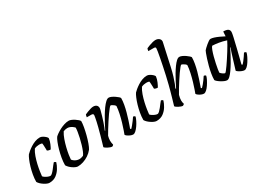

<svg xmlns="http://www.w3.org/2000/svg" viewBox="-37 -1485 2919 2170"><g transform="rotate(-30 1423.0 -400.0)"><path d="M153 0Q141 0 123.5 -7Q106 -14 87.5 -26Q69 -38 53 -53Q37 -68 28 -84Q28 -128 36.5 -175.5Q45 -223 58 -267Q71 -311 85.5 -345Q100 -379 112 -396Q122 -407 142.5 -424Q163 -441 190 -458.5Q217 -476 248.5 -488Q280 -500 313 -500Q329 -500 348.5 -489Q368 -478 382.5 -464Q397 -450 398 -441Q394 -407 379.5 -373.5Q365 -340 353 -320Q338 -320 326 -323.5Q314 -327 309 -331Q309 -340 308.5 -359.5Q308 -379 307 -399Q306 -419 303 -428Q293 -431 283 -432Q273 -433 265 -433Q250 -433 234 -429.5Q218 -426 203 -419Q181 -386 165.5 -341.5Q150 -297 139.5 -251Q129 -205 123.5 -166.5Q118 -128 116 -107Q123 -97 138.5 -87Q154 -77 171.5 -70Q189 -63 202 -63Q212 -63 227 -77Q242 -91 257.5 -110.5Q273 -130 287 -149Q301 -168 310 -177Q319 -177 326 -172.5Q333 -168 335 -163Q325 -130 302.5 -92Q280 -54 243.5 -27Q207 0 153 0Z M524 0Q512 0 495.5 -7Q479 -14 461 -26Q443 -38 428 -53Q413 -68 404 -84Q404 -128 412.5 -177Q421 -226 434 -272.5Q447 -319 461.5 -355Q476 -391 488 -408Q498 -419 520 -434.5Q542 -450 570.5 -465Q599 -480 630.5 -490Q662 -500 691 -500Q705 -500 724 -492Q743 -484 762 -471.5Q781 -459 795 -446.5Q809 -434 812 -425Q812 -395 804 -350Q796 -305 783.5 -256.5Q771 -208 756 -166.5Q741 -125 727 -102Q701 -69 667 -46.5Q633 -24 596 -12Q559 0 524 0ZM580 -63Q588 -63 596.5 -64.5Q605 -66 614.5 -69Q624 -72 633 -76Q645 -90 657.5 -120.5Q670 -151 681.5 -189.5Q693 -228 702 -268Q711 -308 716 -341Q721 -374 721 -393Q710 -405 696.5 -414.5Q683 -424 667.5 -430Q652 -436 634 -436Q621 -436 609 -433Q597 -430 583 -425Q561 -391 545 -345.5Q529 -300 517.5 -253Q506 -206 500 -167Q494 -128 493 -107Q501 -96 514 -86Q527 -76 544.5 -69.5Q562 -63 580 -63Z M972 0Q962 0 947.5 -5Q933 -10 918.5 -17.5Q904 -25 893.5 -33Q883 -41 881 -46Q886 -62 895.5 -95Q905 -128 918 -173.5Q931 -219 944 -270Q952 -300 958.5 -330.5Q965 -361 969 -383Q973 -405 973 -411Q973 -423 965 -427Q957 -431 943 -431H888Q888 -439 890.5 -448.5Q893 -458 895 -464Q910 -471 931.5 -479.5Q953 -488 974.5 -494Q996 -500 1009 -500Q1037 -500 1052 -486.5Q1067 -473 1067 -449Q1067 -440 1060.5 -415Q1054 -390 1044.5 -357.5Q1035 -325 1024 -292Q1013 -259 1003 -233.5Q993 -208 988 -199L992 -195Q1009 -229 1030.5 -269.5Q1052 -310 1076 -350.5Q1100 -391 1124.5 -425Q1149 -459 1171.5 -479.5Q1194 -500 1212 -500Q1227 -500 1246.5 -491Q1266 -482 1285.5 -469Q1305 -456 1318.5 -443.5Q1332 -431 1333 -425Q1333 -388 1325 -343Q1317 -298 1304.5 -253Q1292 -208 1279.5 -169Q1267 -130 1257.5 -104Q1248 -78 1246 -73L1258 -66Q1268 -76 1284 -95.5Q1300 -115 1317 -137.5Q1334 -160 1344 -176Q1354 -176 1361 -171.5Q1368 -167 1370 -163Q1364 -142 1350.5 -114.5Q1337 -87 1318.5 -60.5Q1300 -34 1281 -17Q1262 0 1246 0Q1230 0 1210.5 -8.5Q1191 -17 1176 -28Q1161 -39 1158 -47Q1163 -60 1175.5 -95.5Q1188 -131 1202.5 -179.5Q1217 -228 1228 -279Q1239 -330 1242 -374Q1237 -384 1226 -392.5Q1215 -401 1204 -407Q1193 -413 1187 -413Q1182 -413 1165 -392.5Q1148 -372 1125 -339.5Q1102 -307 1077 -268.5Q1052 -230 1029.5 -193.5Q1007 -157 992 -130Q988 -116 985.5 -100.5Q983 -85 983 -71Q983 -57 985 -43.5Q987 -30 991 -15Q990 -12 985 -7.5Q980 -3 972 0Z M1551 0Q1539 0 1521.5 -7Q1504 -14 1485.5 -26Q1467 -38 1451 -53Q1435 -68 1426 -84Q1426 -128 1434.5 -175.5Q1443 -223 1456 -267Q1469 -311 1483.5 -345Q1498 -379 1510 -396Q1520 -407 1540.5 -424Q1561 -441 1588 -458.5Q1615 -476 1646.5 -488Q1678 -500 1711 -500Q1727 -500 1746.5 -489Q1766 -478 1780.5 -464Q1795 -450 1796 -441Q1792 -407 1777.5 -373.5Q1763 -340 1751 -320Q1736 -320 1724 -323.5Q1712 -327 1707 -331Q1707 -340 1706.5 -359.5Q1706 -379 1705 -399Q1704 -419 1701 -428Q1691 -431 1681 -432Q1671 -433 1663 -433Q1648 -433 1632 -429.5Q1616 -426 1601 -419Q1579 -386 1563.5 -341.5Q1548 -297 1537.5 -251Q1527 -205 1521.5 -166.5Q1516 -128 1514 -107Q1521 -97 1536.5 -87Q1552 -77 1569.5 -70Q1587 -63 1600 -63Q1610 -63 1625 -77Q1640 -91 1655.5 -110.5Q1671 -130 1685 -149Q1699 -168 1708 -177Q1717 -177 1724 -172.5Q1731 -168 1733 -163Q1723 -130 1700.5 -92Q1678 -54 1641.5 -27Q1605 0 1551 0Z M1894 0Q1884 0 1870 -5Q1856 -10 1841.5 -17.5Q1827 -25 1817 -33Q1807 -41 1805 -46Q1808 -57 1815.5 -82Q1823 -107 1833 -141.5Q1843 -176 1853.5 -214Q1864 -252 1873 -288Q1886 -338 1898 -392.5Q1910 -447 1921 -499.5Q1932 -552 1940.5 -597Q1949 -642 1954 -673Q1959 -704 1959 -714Q1959 -724 1953 -727.5Q1947 -731 1936 -731H1864Q1864 -740 1867 -750Q1870 -760 1872 -764Q1887 -771 1909.5 -779.5Q1932 -788 1955 -794Q1978 -800 1994 -800Q2022 -800 2040.5 -785.5Q2059 -771 2059 -747Q2059 -743 2055.5 -728.5Q2052 -714 2046 -686L1994 -449Q1981 -390 1966 -341.5Q1951 -293 1938 -259.5Q1925 -226 1917 -211L1924 -207Q1941 -241 1961.5 -281Q1982 -321 2005 -359.5Q2028 -398 2051 -430Q2074 -462 2095 -481Q2116 -500 2134 -500Q2149 -500 2169 -491Q2189 -482 2208 -469Q2227 -456 2240.5 -443.5Q2254 -431 2256 -425Q2256 -388 2248 -343.5Q2240 -299 2227.5 -253.5Q2215 -208 2202 -169.5Q2189 -131 2180 -105Q2171 -79 2169 -73L2180 -66Q2192 -77 2208 -96.5Q2224 -116 2240 -137.5Q2256 -159 2266 -176Q2276 -176 2283 -172Q2290 -168 2292 -163Q2287 -142 2273 -114.5Q2259 -87 2241 -60.5Q2223 -34 2204 -17Q2185 0 2169 0Q2154 0 2135 -8Q2116 -16 2101 -27.5Q2086 -39 2083 -47Q2087 -58 2099.5 -93Q2112 -128 2126.5 -177Q2141 -226 2152.5 -278Q2164 -330 2167 -374Q2162 -384 2150 -392.5Q2138 -401 2126.5 -407Q2115 -413 2110 -413Q2105 -413 2088 -392.5Q2071 -372 2048 -339.5Q2025 -307 2000.5 -268.5Q1976 -230 1953.5 -193.5Q1931 -157 1917 -130Q1912 -111 1909 -95Q1906 -79 1906 -62Q1906 -50 1908 -38Q1910 -26 1914 -15Q1911 -11 1906.5 -7Q1902 -3 1894 0Z M2472 0Q2457 0 2436.5 -9Q2416 -18 2395.5 -31Q2375 -44 2361.5 -56.5Q2348 -69 2346 -75Q2346 -112 2353.5 -156Q2361 -200 2372.5 -244Q2384 -288 2396 -325Q2408 -362 2417.5 -386.5Q2427 -411 2430 -415Q2435 -422 2449.5 -435.5Q2464 -449 2481.5 -464Q2499 -479 2515 -489.5Q2531 -500 2540 -500Q2559 -500 2585.5 -491.5Q2612 -483 2643 -469Q2674 -455 2704 -439L2708 -500Q2749 -500 2768 -487.5Q2787 -475 2787 -449Q2787 -435 2776 -385Q2765 -335 2745.5 -256Q2726 -177 2700 -73L2711 -66Q2722 -77 2736.5 -96Q2751 -115 2766 -136.5Q2781 -158 2792 -176Q2801 -176 2808.5 -172Q2816 -168 2818 -163Q2813 -142 2799.5 -114.5Q2786 -87 2769 -60.5Q2752 -34 2733.5 -17Q2715 0 2699 0Q2684 0 2663.5 -8.5Q2643 -17 2627 -28Q2611 -39 2608 -46L2663 -225Q2669 -244 2674 -259Q2679 -274 2683.5 -284.5Q2688 -295 2691 -301L2686 -304Q2669 -270 2647.5 -229Q2626 -188 2602 -147.5Q2578 -107 2554.5 -73.5Q2531 -40 2510 -20Q2489 0 2472 0ZM2492 -81Q2496 -81 2510.5 -98.5Q2525 -116 2545 -145Q2565 -174 2588 -208.5Q2611 -243 2632.5 -278Q2654 -313 2671.5 -343Q2689 -373 2697 -391Q2648 -407 2601.5 -414.5Q2555 -422 2519 -423Q2508 -411 2496.5 -380.5Q2485 -350 2474.5 -310.5Q2464 -271 2455.5 -231Q2447 -191 2442 -160.5Q2437 -130 2437 -119Q2447 -105 2465.5 -93Q2484 -81 2492 -81Z"/></g></svg>

Font: Texturina Medium
Style: Italic
Weight: 500
Italic angle: -11°
Designer: Guillermo Torres Carreño
Foundry: Omnibus-Type
Version: Version 1.002